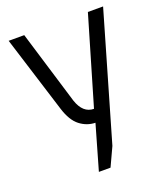

<svg xmlns="http://www.w3.org/2000/svg" viewBox="-141 -629 823 961"><g transform="rotate(-20 270.5 -148.5)"><path d="M287 0Q242 -1 205 -29.5Q168 -58 147 -125L19 -534H102L221 -142Q246 -68 304 -68L441 -534H522L327 138L281 237H219Z"/></g></svg>

Font: Exo
Style: Regular
Weight: 400
Designer: Natanael Gama
Foundry: Natanael Gama
Version: Version 1.500; ttfautohint (v1.6)